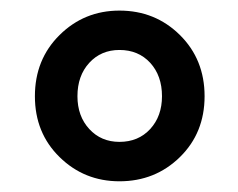

<svg xmlns="http://www.w3.org/2000/svg" viewBox="-20 -798 443 357"><path d="M202.1 -460.9Q136.7 -460.9 90.8 -505.9Q44.9 -550.8 44.9 -619.1Q44.9 -687.5 90.8 -732.9Q136.7 -778.3 202.1 -778.3Q268.6 -778.3 314.5 -732.9Q360.4 -687.5 360.4 -619.1Q360.4 -550.8 314.5 -505.9Q268.6 -460.9 202.1 -460.9ZM202.1 -534.2Q237.3 -534.2 259.3 -558.1Q281.2 -582 281.2 -619.1Q281.2 -657.2 259.3 -681.2Q237.3 -705.1 202.1 -705.1Q168 -705.1 146 -681.2Q124 -657.2 124 -619.1Q124 -582 146 -558.1Q168 -534.2 202.1 -534.2Z"/></svg>

Font: Bpmf Zihi Sans Bold
Style: Bold
Weight: 700
Foundry: But Ko
Version: Version 1.320